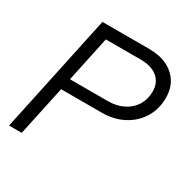

<svg xmlns="http://www.w3.org/2000/svg" viewBox="-159 -842 966 985"><g transform="rotate(30 324.0 -350.0)"><path d="M22 0 171 -700H448Q510 -700 554.5 -678.5Q599 -657 623.5 -618Q648 -579 648 -525Q648 -458 616 -406Q584 -354 528 -324.5Q472 -295 400 -295H160L97 0ZM174 -362H399Q450 -362 489.5 -382Q529 -402 551 -437.5Q573 -473 573 -519Q573 -572 537 -601.5Q501 -631 437 -631H231Z"/></g></svg>

Font: Red Hat Display VF
Style: Italic
Weight: 300
Italic angle: -12°
Designer: Pentagram, MCKL
Foundry: Pentagram, MCKL
Version: Version 1.010